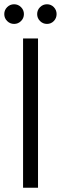

<svg xmlns="http://www.w3.org/2000/svg" viewBox="-28 -879 285 899"><path d="M150 -699V0H80V-699ZM-8 -813Q-8 -832 5.5 -845.5Q19 -859 38 -859Q57 -859 70.5 -845.5Q84 -832 84 -813Q84 -794 70.5 -780.5Q57 -767 38 -767Q19 -767 5.5 -780.5Q-8 -794 -8 -813ZM146 -813Q146 -832 159.5 -845.5Q173 -859 192 -859Q211 -859 224 -845.5Q237 -832 237 -813Q237 -794 224 -780.5Q211 -767 192 -767Q173 -767 159.5 -780.5Q146 -794 146 -813Z"/></svg>

Font: Poppins-tnum Light
Style: Regular
Weight: 300
Designer: Ninad Kale (Devanagari), Jonny Pinhorn (Latin)
Foundry: Indian Type Foundry
Version: Version 4.004